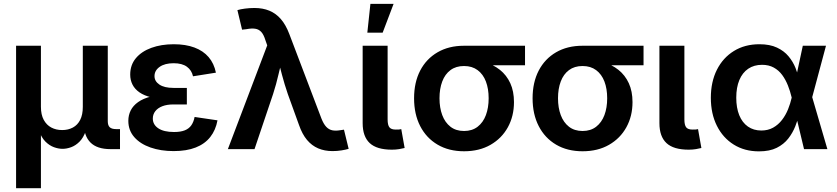

<svg xmlns="http://www.w3.org/2000/svg" viewBox="-20 -779 4374 1003"><path d="M64 204.1V-540H193.8V-221.2Q193.8 -179.7 208.5 -152.8Q223.1 -126 248 -112.8Q272.9 -99.6 304.7 -99.6Q336.4 -99.6 360.8 -112.8Q385.3 -126 398.9 -152.8Q412.6 -179.7 412.6 -221.2V-540H543V-146Q543 -124 553.2 -114.3Q563.5 -104.5 587.4 -104.5H606.9V0H557.1Q486.8 0 452.4 -34.7Q418 -69.3 418 -135.3V-184.6H440.9Q440.9 -129.9 428.2 -94.5Q415.5 -59.1 395.3 -38.8Q375 -18.6 351.6 -10Q328.1 -1.5 307.1 -1.5Q285.6 -1.5 262 -10Q238.3 -18.6 217.8 -38.8Q197.3 -59.1 184.3 -94.5Q171.4 -129.9 171.4 -184.6H193.8V204.1Z M887.2 10.3Q819.8 10.3 766.1 -8.5Q712.4 -27.3 681.4 -62.7Q650.4 -98.1 650.4 -147.9Q650.4 -177.2 662.8 -202.1Q675.3 -227.1 701.4 -245.6Q727.5 -264.2 768.1 -274.7Q808.6 -285.2 864.3 -285.2H956.1V-233.4H885.3Q852.1 -233.4 828.1 -224.1Q804.2 -214.8 791.3 -198.2Q778.3 -181.6 778.3 -159.7Q778.3 -127.9 807.1 -108.6Q835.9 -89.4 889.2 -89.4Q923.3 -89.4 945.3 -98.1Q967.3 -106.9 979.5 -124.5Q991.7 -142.1 996.6 -168L1116.2 -150.4Q1106.9 -99.6 1078.6 -63.5Q1050.3 -27.3 1002.4 -8.5Q954.6 10.3 887.2 10.3ZM865.7 -260.7Q811.5 -260.7 772.5 -270Q733.4 -279.3 708.7 -296.4Q684.1 -313.5 672.1 -337.2Q660.2 -360.8 660.2 -389.2Q660.2 -439.5 689.7 -474.9Q719.2 -510.3 770.8 -529.1Q822.3 -547.9 887.7 -547.9Q949.7 -547.9 995.6 -530.8Q1041.5 -513.7 1069.8 -480.7Q1098.1 -447.8 1107.9 -399.4L988.3 -380.4Q981.4 -412.1 956.3 -430.4Q931.2 -448.7 887.2 -448.7Q840.8 -448.7 814 -429.7Q787.1 -410.6 787.1 -381.3Q787.1 -354.5 812.7 -337.2Q838.4 -319.8 886.2 -319.8H956.1V-260.7Z M1170.4 0 1376 -542 1366.2 -569.8Q1357.4 -598.6 1344.7 -612.3Q1332 -626 1313.2 -628.9Q1294.4 -631.8 1267.1 -626.5L1244.6 -624L1220.2 -726.1Q1235.8 -731 1260 -734.1Q1284.2 -737.3 1309.1 -737.3Q1353 -737.3 1387.2 -723.1Q1421.4 -709 1447.3 -679.2Q1473.1 -649.4 1491.2 -601.6L1659.2 -159.7Q1670.4 -131.3 1684.1 -116.7Q1697.8 -102.1 1715.6 -98.4Q1733.4 -94.7 1756.3 -98.6L1776.9 -101.6L1801.3 -1.5Q1787.1 2.9 1764.4 6.6Q1741.7 10.3 1717.3 10.3Q1675.8 10.3 1642.3 -3.9Q1608.9 -18.1 1583.7 -48.1Q1558.6 -78.1 1542 -126L1483.4 -288.1Q1465.8 -339.8 1452.6 -389.9Q1439.5 -439.9 1425.8 -494.1H1460Q1446.3 -440.9 1434.8 -390.1Q1423.3 -339.4 1406.7 -288.1L1309.6 0Z M2027.3 2.9Q1948.2 2.9 1911.4 -31.5Q1874.5 -65.9 1874.5 -135.7V-540H2004.9V-154.8Q2004.9 -126 2014.2 -114Q2023.4 -102.1 2047.4 -102.1Q2058.1 -102.1 2064.7 -102.5Q2071.3 -103 2076.2 -104.5L2093.8 -5.9Q2082.5 -2.9 2065.2 0Q2047.9 2.9 2027.3 2.9ZM1898.9 -608.4 1915 -758.8H2036.1L1979 -608.4Z M2404.3 11.2Q2324.7 11.2 2265.9 -23.4Q2207 -58.1 2175 -120.4Q2143.1 -182.6 2143.1 -265.6Q2143.1 -348.6 2175 -410.2Q2207 -471.7 2265.9 -505.9Q2324.7 -540 2403.8 -540H2722.7V-438H2489.7L2403.8 -434.1Q2361.8 -434.1 2333.3 -412.8Q2304.7 -391.6 2290.3 -353.5Q2275.9 -315.4 2275.9 -265.6Q2275.9 -216.3 2290.3 -177.7Q2304.7 -139.2 2333.3 -116.9Q2361.8 -94.7 2404.3 -94.7Q2446.3 -94.7 2475.1 -116.9Q2503.9 -139.2 2518.3 -177.7Q2532.7 -216.3 2532.7 -265.6Q2532.7 -315.4 2518.3 -353.3Q2503.9 -391.1 2475.1 -412.6Q2446.3 -434.1 2404.3 -434.1V-469.7Q2461.4 -469.7 2509 -455.8Q2556.6 -441.9 2591.6 -414.1Q2626.5 -386.2 2645.8 -344.2Q2665 -302.2 2665 -245.6Q2665 -172.4 2633.1 -114.3Q2601.1 -56.2 2542.5 -22.5Q2483.9 11.2 2404.3 11.2Z M3023.4 11.2Q2943.8 11.2 2885 -23.4Q2826.2 -58.1 2794.2 -120.4Q2762.2 -182.6 2762.2 -265.6Q2762.2 -348.6 2794.2 -410.2Q2826.2 -471.7 2885 -505.9Q2943.8 -540 3022.9 -540H3341.8V-438H3108.9L3022.9 -434.1Q2981 -434.1 2952.4 -412.8Q2923.8 -391.6 2909.4 -353.5Q2895 -315.4 2895 -265.6Q2895 -216.3 2909.4 -177.7Q2923.8 -139.2 2952.4 -116.9Q2981 -94.7 3023.4 -94.7Q3065.4 -94.7 3094.2 -116.9Q3123 -139.2 3137.5 -177.7Q3151.9 -216.3 3151.9 -265.6Q3151.9 -315.4 3137.5 -353.3Q3123 -391.1 3094.2 -412.6Q3065.4 -434.1 3023.4 -434.1V-469.7Q3080.6 -469.7 3128.2 -455.8Q3175.8 -441.9 3210.7 -414.1Q3245.6 -386.2 3264.9 -344.2Q3284.2 -302.2 3284.2 -245.6Q3284.2 -172.4 3252.2 -114.3Q3220.2 -56.2 3161.6 -22.5Q3103 11.2 3023.4 11.2Z M3577.6 2.9Q3498.5 2.9 3461.7 -31.5Q3424.8 -65.9 3424.8 -135.7V-540H3555.2V-154.8Q3555.2 -126 3564.5 -114Q3573.7 -102.1 3597.7 -102.1Q3608.4 -102.1 3615 -102.5Q3621.6 -103 3626.5 -104.5L3644 -5.9Q3632.8 -2.9 3615.5 0Q3598.1 2.9 3577.6 2.9Z M3944.8 11.7Q3869.6 11.7 3813 -23.7Q3756.3 -59.1 3724.9 -122.1Q3693.4 -185.1 3693.4 -268.1Q3693.4 -351.6 3725.1 -414.6Q3756.8 -477.5 3814 -512.7Q3871.1 -547.9 3947.3 -547.9Q4001.5 -547.9 4038.6 -530.5Q4075.7 -513.2 4099.1 -485.1Q4122.6 -457 4136 -423.3Q4149.4 -389.6 4156.2 -356.9H4196.3L4222.2 -273.9L4302.2 0H4180.2L4115.2 -271.5Q4107.9 -302.7 4095.9 -332.8Q4084 -362.8 4066.2 -387.2Q4048.3 -411.6 4022.2 -426Q3996.1 -440.4 3960.9 -440.4Q3918.9 -440.4 3888.7 -419.9Q3858.4 -399.4 3842.3 -360.8Q3826.2 -322.3 3826.2 -268.6Q3826.2 -215.8 3841.8 -177.2Q3857.4 -138.7 3887 -117.9Q3916.5 -97.2 3957 -97.2Q3992.2 -97.2 4019 -112.3Q4045.9 -127.4 4065.2 -152.6Q4084.5 -177.7 4096.7 -208Q4108.9 -238.3 4115.7 -268.6L4173.8 -540H4294.9L4222.2 -268.6L4196.3 -187.5H4156.7Q4148.4 -154.8 4134.8 -119.9Q4121.1 -85 4097.9 -55.2Q4074.7 -25.4 4037.6 -6.8Q4000.5 11.7 3944.8 11.7Z"/></svg>

Font: V-Inter
Style: SemiBold-600
Weight: 600
Designer: Rasmus Andersson
Foundry: rsms
Version: Version 4.000;git-4146feb